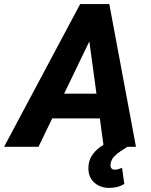

<svg xmlns="http://www.w3.org/2000/svg" viewBox="-74 -731 750 956"><path d="M391.6 -567.9 117.7 0H-53.7L325.2 -710.9H434.1ZM442.4 0 362.8 -583.5 367.7 -710.9H470.2L603 0ZM479.5 -264.6 457.5 -141.6H97.2L119.1 -264.6ZM476.1 -29.8 560.1 0Q543.9 10.7 525.6 22.5Q507.3 34.2 493.2 49.6Q479 64.9 476.6 86.4Q475.1 98.1 479.7 105.7Q484.4 113.3 497.1 113.8Q506.3 114.3 515.6 111.1Q524.9 107.9 533.7 104.5L544.9 184.6Q528.3 195.3 509 200Q489.7 204.6 470.2 204.6Q425.3 204.6 395.5 178.2Q365.7 151.9 366.2 105.5Q366.2 71.8 382.1 46.1Q397.9 20.5 423.1 2.2Q448.2 -16.1 476.1 -29.8Z"/></svg>

Font: Roboto ExtraBold
Style: Italic
Weight: 800
Designer: Christian Robertson
Foundry: Google
Version: Version 3.009; 2024